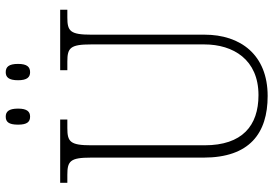

<svg xmlns="http://www.w3.org/2000/svg" viewBox="-162 -782 954 670"><g transform="rotate(-90 315.0 -447.0)"><path d="M398 -819C416 -819 427 -829 427 -861C427 -894 416 -904 398 -904C381 -904 370 -894 370 -861C370 -829 381 -819 398 -819ZM243 -819C260 -819 271 -829 271 -861C271 -894 260 -904 243 -904C225 -904 215 -894 215 -861C215 -829 225 -819 243 -819ZM315 10C459 10 529 -85 529 -210V-605C529 -679 541 -689 589 -689H616V-714H405V-689H435C483 -689 495 -679 495 -606V-211C495 -110 442 -22 318 -22C211 -22 143 -79 143 -210V-605C143 -679 155 -689 203 -689H233V-714H12V-689H40C88 -689 100 -679 100 -607V-214C100 -53 185 10 315 10Z"/></g></svg>

Font: Noto Serif Devanagari SemiCondensed ExtraLight
Style: Regular
Weight: 200
Width: 4
Designer: Universal Thirst, Indian Type Foundry and the Monotype Design Team
Foundry: Monotype Imaging Inc.
Version: Version 2.004